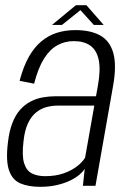

<svg xmlns="http://www.w3.org/2000/svg" viewBox="-20 -716 493 740"><path d="M134 4Q170.5 4 199.5 -2.8Q228.5 -9.5 250.5 -20.2Q272.5 -31 286.5 -43Q300.5 -55 306.5 -65.5L299.5 0H348L415.5 -383Q430 -463 417 -510.5Q404 -558 366.8 -579Q329.5 -600 270.5 -600Q232.5 -600 199.8 -589.8Q167 -579.5 139.8 -557Q112.5 -534.5 91.2 -497Q70 -459.5 55.5 -404.5L111.5 -393.5Q127 -454 149.5 -489.8Q172 -525.5 201 -541.5Q230 -557.5 264.5 -557.5Q303.5 -557.5 328 -540.2Q352.5 -523 360.5 -485Q368.5 -447 357 -384L350 -345H194Q168.5 -345 144 -340.5Q119.5 -336 97.5 -324.5Q75.5 -313 57.8 -293.2Q40 -273.5 27.8 -242.2Q15.5 -211 10.5 -166.5Q2 -96.5 14.8 -59.5Q27.5 -22.5 58.5 -9.2Q89.5 4 134 4ZM154 -37Q124.5 -37 103.2 -47.5Q82 -58 73 -86.8Q64 -115.5 70.5 -170.5Q75 -214 88 -241.2Q101 -268.5 119.8 -283.2Q138.5 -298 159.8 -303.5Q181 -309 203.5 -309H343.5L308 -108.5Q298.5 -92 277.5 -75.5Q256.5 -59 225.5 -48Q194.5 -37 154 -37ZM180.5 -620H219L290 -677L341.5 -620H379.5L313 -696H272.5Z"/></svg>

Font: Anybody SemiCondensed Light
Style: Italic
Weight: 300
Width: 4
Italic angle: -10°
Version: Version 1.113;gftools[0.9.25]